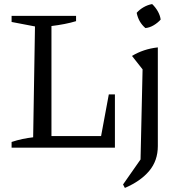

<svg xmlns="http://www.w3.org/2000/svg" viewBox="-20 -726 877 944"><path d="M515 -262H545V0H37V-28Q64 -37 90.5 -42.5Q117 -48 143 -51L152 -596L37 -618V-648H354V-622Q328 -614 297 -608Q266 -602 233 -598V-57H477ZM594 198 585 181 671 58 681 -385 629 -451Q657 -468 688.5 -478.5Q720 -489 756 -493V-8Q756 64 713.5 114.5Q671 165 594 198ZM728 -706Q744 -691 755.5 -671Q767 -651 770 -630Q756 -614 736 -602Q716 -590 695 -588Q661 -617 652 -663Q666 -679 686 -690.5Q706 -702 728 -706Z"/></svg>

Font: Piazzolla
Style: Regular
Weight: 400
Designer: Juan Pablo del Peral
Foundry: Huerta Tipografica
Version: Version 1.330